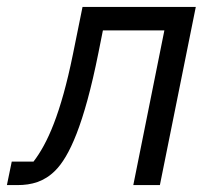

<svg xmlns="http://www.w3.org/2000/svg" viewBox="-66 -536 623 556"><path d="M-46 0H-16C26 0 62 -10 94 -42C134 -82 177 -173 219 -383L232 -448H410L320 0H397L501 -516H173L145 -378C110 -206 71 -120 31 -68H-32Z"/></svg>

Font: Braiins Sans
Style: Italic
Weight: 400
Italic angle: -11.31°
Designer: Mike Abbink, Paul van der Laan, Pieter van Rosmalen, Jiri Chlebus, Lubos Buracinsky
Foundry: Bold Monday, Sudetype
Version: Version 1.000;hotconv 1.0.109;makeotfexe 2.5.65596